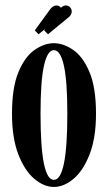

<svg xmlns="http://www.w3.org/2000/svg" viewBox="-20 -690 406 720"><path d="M182 11Q144.5 11 108.2 -19.8Q72 -50.5 48.5 -111.8Q25 -173 25 -263.5Q25 -362.5 49.5 -420.5Q74 -478.5 110.2 -503.2Q146.5 -528 182 -528Q217.5 -528 254 -503.2Q290.5 -478.5 315.2 -420.5Q340 -362.5 340 -263.5Q340 -173 316.2 -111.8Q292.5 -50.5 256.2 -19.8Q220 11 182 11ZM182 -15.5Q232.5 -15.5 232.5 -263.5Q232.5 -386.5 219.5 -444.2Q206.5 -502 182 -502Q158 -502 145 -444.2Q132 -386.5 132 -263.5Q132 -15.5 182 -15.5ZM124.5 -561.5 110.5 -576 166 -652.5Q178 -669.5 191.5 -669.5Q202 -669.5 208.5 -661Q217.5 -669.5 227 -669.5Q236 -669.5 242.5 -662.8Q249 -656 249 -647Q249 -633 233.5 -622L160 -561.5L145.5 -576L149.5 -581.5Z"/></svg>

Font: Imbue 50pt SemiBold
Style: Regular
Weight: 600
Designer: Tyler Finck
Foundry: Etcetera Type Company
Version: Version 1.102; ttfautohint (v1.8.3)